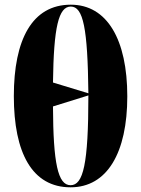

<svg xmlns="http://www.w3.org/2000/svg" viewBox="-20 -789 602 819"><path d="M281 10C437 10 523 -137 523 -378C523 -620 437 -769 282 -769C117 -769 39 -620 39 -379C39 -137 117 10 281 10ZM357 -391 206 -437C209 -674 230 -761 282 -761C335 -761 354 -669 357 -391ZM281 1C227 1 207 -92 206 -335L357 -382C357 -88 335 1 281 1Z"/></svg>

Font: Noto Serif Display ExtraCondensed Black
Style: Regular
Weight: 900
Width: 2
Designer: Monotype Design Team
Foundry: Monotype Imaging Inc.
Version: Version 2.009